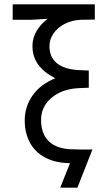

<svg xmlns="http://www.w3.org/2000/svg" viewBox="-20 -753 520 893"><path d="M421 -733V-662Q377 -662 355 -661Q314 -659 281 -642Q248 -625 229 -597.5Q210 -570 210 -539Q210 -487 244.5 -459Q279 -431 345 -427Q377 -425 393 -425V-345Q377 -345 345 -343Q268 -339 219.5 -298Q171 -257 171 -195Q171 -132 205.5 -97.5Q240 -63 305 -59Q333 -58 357.5 -57.5Q382 -57 410 -58L340 120H260L318 -25L335 5Q257 10 203 -14Q149 -38 122 -84.5Q95 -131 95 -193Q95 -257 131.5 -309Q168 -361 237 -389Q183 -417 157 -453.5Q131 -490 131 -539Q131 -588 164.5 -629.5Q198 -671 243 -688L258 -669L127 -661H39V-733Z"/></svg>

Font: Kreadon
Style: Regular
Weight: 400
Designer: kohakuno
Foundry: StudioGnu
Version: Version 1.000;Glyphs 3.1.2 (3151)